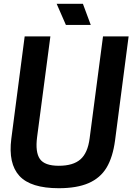

<svg xmlns="http://www.w3.org/2000/svg" viewBox="-20 -970 695 1003"><path d="M275.9 -950.2H413.1L454.1 -839.8H324.2ZM287.1 13.2Q140.6 13.2 81.5 -51Q22.5 -115.2 39.1 -245.1L108.9 -779.8H243.2L173.8 -253.9Q163.6 -174.8 188.5 -139.4Q213.4 -104 287.1 -104Q362.3 -104 400.4 -137.7Q438.5 -171.4 448.2 -247.1L518.1 -779.8H651.9L581.1 -236.8Q569.3 -148.4 536.6 -94.2Q503.9 -40 442.9 -13.4Q381.8 13.2 287.1 13.2Z"/></svg>

Font: Cooper Hewitt
Style: Semibold Italic
Weight: 710
Designer: Village Type and Design LLC
Foundry: Cooper Hewitt Smithsonian Design Museum
Version: 1.000